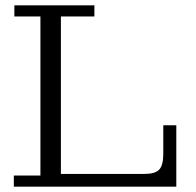

<svg xmlns="http://www.w3.org/2000/svg" viewBox="-20 -702 737 722"><path d="M32 0V-42H132V-640H34V-682H335V-640H209V-48H523Q563 -48 578.5 -64Q594 -80 594 -124V-231H643V0Z"/></svg>

Font: Montagu Slab 16pt Light
Style: Regular
Weight: 300
Designer: Florian Karsten
Foundry: Florian Karsten
Version: Version 1.000; ttfautohint (v1.8.3)